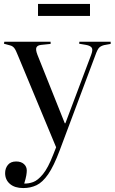

<svg xmlns="http://www.w3.org/2000/svg" viewBox="-20 -725 582 975"><path d="M98 230Q55 230 30.5 209Q6 188 6 154Q6 130 20 112.5Q34 95 62 95Q87 95 101.5 108Q116 121 116 141Q116 151 113.5 166Q111 181 103 207Q125 208 148.5 199.5Q172 191 198 159.5Q224 128 250 61L265 23L72 -441Q60 -472 52 -481.5Q44 -491 33 -494L0 -503L2 -513H237V-502L189 -497Q170 -495 165 -484Q160 -473 170 -447L309 -99H312L442 -444Q453 -472 446 -482.5Q439 -493 417 -497L382 -503L383 -513H542V-502L509 -496Q493 -492 484 -483.5Q475 -475 464 -444L283 39Q253 119 224.5 160Q196 201 165.5 215.5Q135 230 98 230ZM173 -644V-705H437V-644Z"/></svg>

Font: Display Regular
Style: Regular
Weight: 400
Designer: Latin by Veronika Burian and Jose Scaglione. Greek by Irene Vlachou. Cyrillic by Vera Evstafieva.
Foundry: TypeTogether
Version: Version 3.002